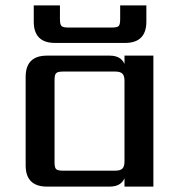

<svg xmlns="http://www.w3.org/2000/svg" viewBox="-20 -691 673 711"><path d="M443 -532H184Q105 -532 105 -611V-671H202V-620Q202 -600 208 -594.5Q214 -589 233 -589H394Q414 -589 419.5 -594.5Q425 -600 425 -620V-671H522V-611Q522 -532 443 -532ZM213 -59H407Q425 -59 433 -66.5Q441 -74 441 -93V-392Q441 -411 433 -418.5Q425 -426 407 -426H213Q194 -426 188 -420Q182 -414 182 -395V-90Q182 -70 188 -64.5Q194 -59 213 -59ZM441 -485H548V0H441V-31Q428 0 386 0H154Q75 0 75 -79V-406Q75 -485 154 -485H386Q428 -485 441 -454Z"/></svg>

Font: Sarpanch Medium
Style: Regular
Weight: 500
Designer: Manushi Parikh (Devanagari and Latin), Jyotish Sonowal (Devanagari)
Foundry: Indian Type Foundry
Version: Version 2.004;PS 1.0;hotconv 1.0.78;makeotf.lib2.5.61930; tt